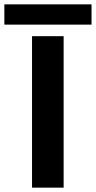

<svg xmlns="http://www.w3.org/2000/svg" viewBox="-63 -861 440 881"><path d="M-43 -748V-841H357V-748ZM84 0V-695H229V0Z"/></svg>

Font: Coval
Style: ExtraBold
Weight: 800
Foundry: Context Ltd
Version: Version 001.000